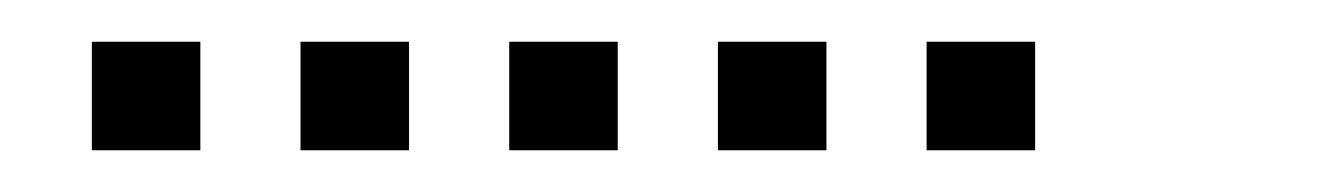

<svg xmlns="http://www.w3.org/2000/svg" viewBox="-20 -796 640 92"><path d="M25 -776Q24 -776 24 -776Q24 -776 24 -775V-725Q24 -724 24 -724Q24 -724 25 -724H75Q76 -724 76 -724Q76 -724 76 -725V-775Q76 -776 76 -776Q76 -776 75 -776ZM125 -776Q124 -776 124 -776Q124 -776 124 -775V-725Q124 -724 124 -724Q124 -724 125 -724H175Q176 -724 176 -724Q176 -724 176 -725V-775Q176 -776 176 -776Q176 -776 175 -776ZM225 -776Q224 -776 224 -776Q224 -776 224 -775V-725Q224 -724 224 -724Q224 -724 225 -724H275Q276 -724 276 -724Q276 -724 276 -725V-775Q276 -776 276 -776Q276 -776 275 -776ZM325 -776Q324 -776 324 -776Q324 -776 324 -775V-725Q324 -724 324 -724Q324 -724 325 -724H375Q376 -724 376 -724Q376 -724 376 -725V-775Q376 -776 376 -776Q376 -776 375 -776ZM425 -776Q424 -776 424 -776Q424 -776 424 -775V-725Q424 -724 424 -724Q424 -724 425 -724H475Q476 -724 476 -724Q476 -724 476 -725V-775Q476 -776 476 -776Q476 -776 475 -776Z"/></svg>

Font: Doto
Style: Regular
Weight: 400
Monospace: yes
Version: Version 1.000